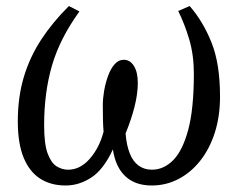

<svg xmlns="http://www.w3.org/2000/svg" viewBox="-20 -588 778 620"><path d="M192 11Q144 11 109.5 -11.2Q75 -33.5 56.2 -79.2Q37.5 -125 37.5 -196.5Q37.5 -274.5 57 -339.5Q76.5 -404.5 113.5 -460.8Q150.5 -517 202.5 -568.5L236.5 -551Q173.5 -464 148 -376.8Q122.5 -289.5 122.5 -183.5Q122.5 -122.5 134 -92Q145.5 -61.5 163 -50.8Q180.5 -40 200 -40Q239 -40 270 -75.5Q301 -111 314.5 -163Q313 -179.5 312.5 -199.2Q312 -219 312 -249Q312 -269.5 316.2 -294.5Q320.5 -319.5 328.8 -342.5Q337 -365.5 349.8 -380.2Q362.5 -395 379.5 -395Q400 -395 412.5 -375Q425 -355 425 -320Q425 -286 414.8 -244.8Q404.5 -203.5 385.5 -157Q388.5 -119.5 398.8 -93.2Q409 -67 427.2 -53.5Q445.5 -40 470.5 -40Q508.5 -40 539 -70.5Q569.5 -101 587.8 -168.8Q606 -236.5 606 -350Q606 -410.5 591 -461Q576 -511.5 555.5 -552.5L592.5 -568.5Q636 -518.5 663.2 -450.2Q690.5 -382 690.5 -276Q690.5 -212 673.5 -159.2Q656.5 -106.5 626.2 -68.5Q596 -30.5 556 -9.8Q516 11 470 11Q416.5 11 384.8 -18.8Q353 -48.5 344.5 -105.5Q314.5 -40.5 275 -14.8Q235.5 11 192 11Z"/></svg>

Font: Merriweather 24pt Light
Style: Italic
Weight: 300
Italic angle: -7.8°
Version: Version 2.101